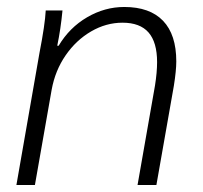

<svg xmlns="http://www.w3.org/2000/svg" viewBox="-20 -530 582 550"><path d="M93 -378Q109 -460 111 -500H159Q154 -447 144 -399H148Q179 -451 229.5 -480.5Q280 -510 336 -510Q409 -510 447 -470.5Q485 -431 485 -354Q485 -328 478 -284L428 0H374L424 -285Q430 -323 430 -352Q430 -409 405.5 -437Q381 -465 331 -465Q284 -465 241 -440Q198 -415 168 -371.5Q138 -328 128 -273L80 0H27Z"/></svg>

Font: Sarabun ExtraLight
Style: Italic
Weight: 275
Italic angle: -10°
Designer: Suppakit Chalermlarp | Katatrad Co.,Ltd.
Foundry: Cadson Demak Co.,Ltd.
Version: Version 1.000; ttfautohint (v1.6)